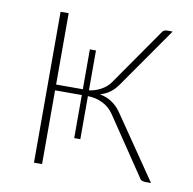

<svg xmlns="http://www.w3.org/2000/svg" viewBox="-62 -555 621 619"><g transform="rotate(10 248.0 -246.0)"><path d="M420.5 -484.5Q422.5 -488.5 427 -490.8Q431.5 -493 436.5 -493H455L317 -295.5Q306.5 -280 292.5 -269.2Q278.5 -258.5 259 -253Q303.5 -245 330 -206L471 0H453.5Q446.5 0 441.2 -2Q436 -4 433.5 -9.5L307.5 -196.5Q293 -218 270.8 -229Q248.5 -240 222 -240.5V-99.5H202V-240.5H114.5V1H88V-493H114.5V-259.5H202V-390H222V-259.5Q241 -261.5 260.2 -271.8Q279.5 -282 291 -298.5Z"/></g></svg>

Font: Lato Thin
Style: Regular
Weight: 200
Designer: Lukasz Dziedzic
Foundry: tyPoland Lukasz Dziedzic
Version: Version 2.007; 2014-02-27